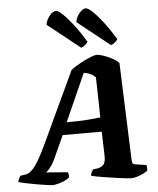

<svg xmlns="http://www.w3.org/2000/svg" viewBox="-113 -1043 900 1097"><g transform="rotate(-5 336.5 -495.0)"><path d="M144 0Q137 0 112 -3.5Q87 -7 55.5 -12.5Q24 -18 -5 -24Q-34 -30 -50 -35Q-47 -47 -42.5 -56.5Q-38 -66 -34 -70L-11 -73Q-2 -74 8.5 -78Q19 -82 34.5 -97Q50 -112 70.5 -146Q91 -180 119 -240L309 -646Q319 -655 339.5 -667.5Q360 -680 384 -692Q408 -704 428.5 -712Q449 -720 459 -720Q472 -720 496 -712Q520 -704 545 -691Q570 -678 585 -662L606 -102Q607 -86 611.5 -82.5Q616 -79 627 -77L687 -68Q689 -65 690 -55.5Q691 -46 689 -35Q679 -27 661.5 -18.5Q644 -10 625.5 -5Q607 0 595 0Q588 0 565 -2.5Q542 -5 511.5 -9.5Q481 -14 451 -18.5Q421 -23 398 -27.5Q375 -32 367 -35Q369 -48 374 -57Q379 -66 383 -70L402 -72Q427 -75 441.5 -90Q456 -105 454 -145L450 -280H226L163 -142Q151 -117 135 -97.5Q119 -78 111 -76L236 -66Q244 -53 240 -35Q232 -27 213 -18.5Q194 -10 174.5 -5Q155 0 144 0ZM255 -351Q325 -351 373 -354.5Q421 -358 449 -362L444 -592Q418 -619 377 -624ZM546 -768 360 -916Q364 -943 383 -966.5Q402 -990 420 -990Q433 -990 459 -965.5Q485 -941 518 -898Q551 -855 585 -799Q581 -792 570 -782Q559 -772 546 -768ZM375 -768 189 -916Q193 -943 212 -966.5Q231 -990 249 -990Q262 -990 288 -965.5Q314 -941 347 -898Q380 -855 414 -799Q410 -792 399 -782Q388 -772 375 -768Z"/></g></svg>

Font: Texturina 72pt 72pt Black
Style: Italic
Weight: 900
Italic angle: -11°
Designer: Guillermo Torres Carreño
Foundry: Omnibus-Type
Version: Version 1.002; ttfautohint (v1.8.3)